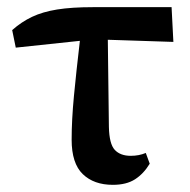

<svg xmlns="http://www.w3.org/2000/svg" viewBox="-20 -502 530 536"><path d="M24 -369 14 -418Q40 -441 69.5 -455Q99 -469 139.5 -475.5Q180 -482 239 -482H459L464 -385L281 -391L284 -148Q285 -100 300.5 -83.5Q316 -67 345 -67Q368 -67 387 -75L398 -45Q381 -17 357 -1.5Q333 14 295 14Q242 14 211 -16Q180 -46 180 -112Q180 -167 186.5 -235Q193 -303 203 -388Z"/></svg>

Font: Source Serif 4 Semibold
Style: Regular
Weight: 600
Designer: Frank Grießhammer
Foundry: Adobe
Version: Version 4.005;hotconv 1.1.0;makeotfexe 2.6.0